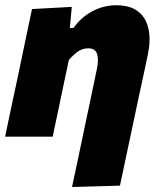

<svg xmlns="http://www.w3.org/2000/svg" viewBox="-25 -536 628 753"><path d="M257.5 197.5Q269 143 281 87Q292.5 30.5 305.5 -30Q318 -89 330.5 -148Q342.5 -206.5 355 -265.5Q359 -284.5 359 -299.5Q359 -313 356 -323.5Q349 -346.5 321 -346.5Q298.5 -346.5 280.5 -333.8Q262.5 -321 245 -301L224.5 -204Q213 -149.5 203 -101Q192.5 -52.5 181.5 0H-5Q6 -52.5 16.5 -102.5Q27 -152.5 40.5 -214.5L51 -264.5Q62.5 -320.5 75 -379.5Q87.5 -438 100.5 -500.5L256.5 -509L249 -426.5H263.5Q292.5 -468 337.2 -491.8Q382 -515.5 431.5 -515.5Q510.5 -515.5 542 -462.5Q561.5 -429 561.5 -382Q561.5 -355 555 -323Q544.5 -274 535.5 -231Q526 -187.5 517 -145.5L501.5 -72Q485.5 4 472.2 65.8Q459 127.5 445.5 192Z"/></svg>

Font: Heraclito ExtraBold
Style: Italic
Weight: 800
Italic angle: -12°
Designer: Kostas Bartsokas (font) & Cristiano Sobral (main changes)
Foundry: Kostas Bartsokas (font) & Cristiano Sobral (main changes)
Version: Version 1.00;July 8, 2020;FontCreator 13.0.0.2655 64-bit